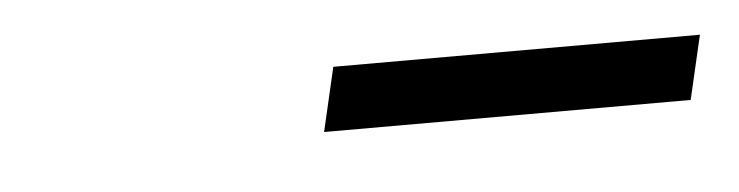

<svg xmlns="http://www.w3.org/2000/svg" viewBox="-23 -700 462 120"><g transform="rotate(-5 208.5 -640.0)"><path d="M177.7 -620.1ZM187 -660.2H417L407.7 -620.1H177.7Z"/></g></svg>

Font: Pfennig
Style: Italic
Weight: 500
Italic angle: -13°
Version: Version 20120410 ; ttfautohint (v0.8)